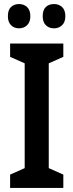

<svg xmlns="http://www.w3.org/2000/svg" viewBox="-20 -929 363 949"><path d="M293 0H30V-66L102 -98V-616L30 -648V-714H293V-648L221 -616V-98L293 -66ZM19 -849Q19 -880 34.5 -894.5Q50 -909 74 -909Q98 -909 114 -894Q130 -879 130 -849Q130 -820 114 -804.5Q98 -789 74 -789Q50 -789 34.5 -804.5Q19 -820 19 -849ZM191 -849Q191 -880 206.5 -894.5Q222 -909 247 -909Q271 -909 287 -894Q303 -879 303 -849Q303 -820 287 -804.5Q271 -789 247 -789Q222 -789 206.5 -804.5Q191 -820 191 -849Z"/></svg>

Font: Noto Sans Malayalam Condensed SemiBold
Style: Regular
Weight: 600
Width: 3
Designer: Jelle Bosma - Monotype Design Team
Foundry: Monotype Imaging Inc.
Version: Version 2.104; ttfautohint (v1.8.4.7-5d5b)